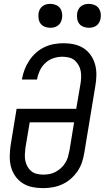

<svg xmlns="http://www.w3.org/2000/svg" viewBox="-20 -967 543 995"><path d="M204 8Q175 8 147.5 2.5Q120 -3 97.5 -17.5Q75 -32 59.5 -54Q44 -76 37 -102.5Q30 -129 30.5 -157.5Q31 -186 35 -214L66 -403H375L397 -532Q400 -549 400.5 -566.5Q401 -584 398 -600Q395 -616 386.5 -630.5Q378 -645 366 -655Q354 -665 337 -669Q320 -673 303 -673Q280 -673 257 -665.5Q234 -658 215.5 -641Q197 -624 186.5 -601.5Q176 -579 172 -556V-555H94V-557Q98 -582 107.5 -606.5Q117 -631 131.5 -653Q146 -675 166 -693Q186 -711 210 -722.5Q234 -734 259.5 -738.5Q285 -743 309 -743Q338 -743 365 -737Q392 -731 414 -716.5Q436 -702 451 -680Q466 -658 473 -632Q480 -606 479.5 -577.5Q479 -549 474 -521L417 -176Q413 -151 405 -126.5Q397 -102 382 -80Q367 -58 347 -40.5Q327 -23 303 -12Q279 -1 253.5 3.5Q228 8 204 8ZM204 -62Q220 -62 236.5 -65Q253 -68 268.5 -76.5Q284 -85 297 -97Q310 -109 319 -124Q328 -139 332.5 -155Q337 -171 340 -187L364 -333H134L112 -203Q110 -186 109 -168.5Q108 -151 111 -135Q114 -119 122 -104.5Q130 -90 142 -80Q154 -70 170.5 -66Q187 -62 204 -62ZM440 -823Q426 -823 412 -828.5Q398 -834 390 -845Q382 -856 380 -870.5Q378 -885 380 -900Q382 -910 387 -919.5Q392 -929 401 -935.5Q410 -942 420 -944.5Q430 -947 441 -947Q455 -947 469 -941.5Q483 -936 491 -925Q499 -914 501.5 -899.5Q504 -885 501 -870Q499 -860 494 -850.5Q489 -841 480 -834.5Q471 -828 461 -825.5Q451 -823 440 -823ZM240 -823Q226 -823 212 -828.5Q198 -834 190 -845Q182 -856 180 -870.5Q178 -885 180 -900Q182 -910 187 -919.5Q192 -929 201 -935.5Q210 -942 220 -944.5Q230 -947 241 -947Q255 -947 269 -941.5Q283 -936 291 -925Q299 -914 301.5 -899.5Q304 -885 301 -870Q299 -860 294 -850.5Q289 -841 280 -834.5Q271 -828 261 -825.5Q251 -823 240 -823Z"/></svg>

Font: Iosevka
Style: Italic
Weight: 400
Italic angle: -9°
Monospace: yes
Designer: Belleve Invis
Foundry: Belleve Invis
Version: Version 32.5.0; ttfautohint (v1.8.4)